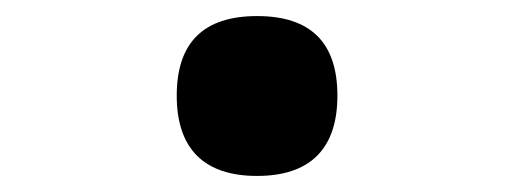

<svg xmlns="http://www.w3.org/2000/svg" viewBox="-20 -195 640 239"><path d="M200 -76Q200 -175 300 -175Q400 -175 400 -76Q400 -26.5 374.8 -1.2Q349.5 24 300 24Q250.5 24 225.2 -1.2Q200 -26.5 200 -76Z"/></svg>

Font: JuliaMono
Style: Bold
Weight: 700
Monospace: yes
Designer: cormullion
Foundry: corm
Version: Version 0.055; ttfautohint (v1.8.4)